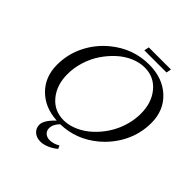

<svg xmlns="http://www.w3.org/2000/svg" viewBox="-264 -988 1346 1346"><g transform="rotate(45 409.0 -315.5)"><path d="M517.6 -734.9Q650.9 -734.9 734.4 -657.7Q817.9 -580.6 817.9 -455.1Q817.9 -351.6 772.5 -260Q727.1 -168.5 647.5 -102.1Q526.4 -1.5 372.1 2.4Q335.9 38.6 335.9 77.1Q335.9 102.1 353.3 117.9Q370.6 133.8 399.4 133.8Q434.6 133.8 473.6 111.3L484.4 134.3Q457.5 157.2 423.8 172.1Q390.1 187 360.4 187Q319.8 187 295.2 164.6Q270.5 142.1 270.5 107.4Q270.5 64.5 336.4 1.5Q213.4 -5.4 137.2 -81.5Q61 -157.7 61 -277.3Q61 -380.9 106.2 -472.7Q151.4 -564.5 231.4 -630.4Q357.9 -734.9 517.6 -734.9ZM509.8 -698.2Q459.5 -698.2 408.2 -676.3Q356.9 -654.3 312.7 -614.5Q268.6 -574.7 233.9 -523.4Q199.2 -472.2 179.2 -409.2Q159.2 -346.2 159.2 -282.2Q159.2 -174.3 217.3 -104.2Q275.4 -34.2 368.7 -34.2Q410.6 -34.2 453.6 -49.8Q496.6 -65.4 535.2 -93Q573.7 -120.6 607.9 -159.9Q642.1 -199.2 666.7 -244.6Q691.4 -290 705.6 -343.3Q719.7 -396.5 719.7 -449.7Q719.7 -557.6 661.6 -627.9Q603.5 -698.2 509.8 -698.2ZM649.9 -817.9 642.1 -781.2H422.4L430.2 -817.9Z"/></g></svg>

Font: Flanker
Style: Italic
Weight: 400
Italic angle: -12°
Designer: Flanker
Version: Version 2.027